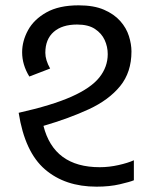

<svg xmlns="http://www.w3.org/2000/svg" viewBox="-20 -566 565 720"><path d="M342 134Q224 134 148.5 69Q73 4 50 -143Q175 -171 248 -203.5Q321 -236 352.5 -275.5Q384 -315 384 -363Q384 -391 372.5 -416Q361 -441 336 -457.5Q311 -474 269 -474Q213 -474 181.5 -446.5Q150 -419 150 -368Q150 -341 168 -309L90 -279Q63 -323 63 -370Q63 -412 85 -452.5Q107 -493 154 -519.5Q201 -546 275 -546Q332 -546 370 -529.5Q408 -513 431 -487Q454 -461 463.5 -430.5Q473 -400 473 -373Q473 -295 430.5 -243Q388 -191 313.5 -156.5Q239 -122 143 -94Q182 61 354 61Q389 61 424.5 53Q460 45 482 35V110Q468 116 429.5 125Q391 134 342 134Z"/></svg>

Font: Go Noto Kurrent-Regular
Style: Regular
Weight: 400
Designer: Monotype Design Team
Foundry: Monotype Imaging Inc.
Version: Version 2.012; ttfautohint (v1.8.4.7-5d5b)